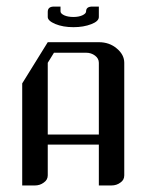

<svg xmlns="http://www.w3.org/2000/svg" viewBox="-20 -567 448 587"><path d="M47.9 0V-312L126 -438H282.2Q314.5 -438 336.9 -418.9Q359.9 -399.9 359.9 -375V-30.8Q359.9 -16.6 348.1 -8.8Q336.4 0 320.8 0H282.2V-125H126V-30.8Q126 -17.1 113.8 -8.8Q102.1 0 86.9 0ZM126 -155.8H282.2V-375Q282.2 -388.2 270.5 -397Q258.8 -405.8 243.2 -405.8H145L126 -375ZM126 -515.1V-530.8Q126 -546.9 145 -546.9H165V-532.2Q165 -525.4 176.8 -520Q188 -515.1 204.6 -515.1Q220.2 -515.1 231.4 -520Q243.2 -525.4 243.2 -532.2Q243.2 -546.9 262.2 -546.9H282.2V-515.1Q282.2 -502 259.3 -493.2Q235.4 -483.9 204.6 -483.9Q172.4 -483.9 148.9 -493.7Q126 -503.4 126 -515.1Z"/></svg>

Font: Hhenum
Style: Regular
Weight: 400
Designer: T. Christopher White
Version: Version 1.0